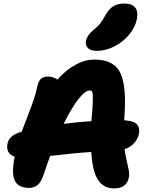

<svg xmlns="http://www.w3.org/2000/svg" viewBox="-20 -1033 820 1076"><path d="M522.9 -748Q488.8 -748 473.1 -763.4Q457.5 -778.8 461.9 -805.2Q468.3 -835.4 503.9 -865.2Q527.8 -883.8 542.5 -902.8Q557.1 -921.9 573.2 -952.1Q593.3 -985.8 617.7 -999.5Q642.1 -1013.2 675.8 -1013.2Q718.8 -1013.2 737.1 -991.2Q755.4 -969.2 747.1 -925.8Q737.3 -878.4 702.4 -837.2Q667.5 -795.9 619.1 -772Q570.8 -748 522.9 -748ZM619.1 22.9Q551.8 22.9 521 -40Q498 -83.5 491.2 -181.2Q408.7 -176.3 261.2 -159.2Q246.1 -119.6 224.1 -53.2Q210.9 -13.7 191.4 3.2Q171.9 20 142.1 20Q84 20 63.7 -19.3Q43.5 -58.6 61 -147.9Q61.5 -148.9 62 -151.1Q62.5 -153.3 63 -154.8Q11.2 -171.9 22 -228Q31.2 -274.9 96.2 -293Q100.1 -293 101.1 -293.9Q112.3 -324.7 133.8 -379.4Q155.3 -434.1 168.5 -473.1Q181.6 -512.2 189 -547.9Q194.8 -577.6 209 -590.8Q223.1 -604 249 -604Q277.8 -604 301.8 -586.9Q348.1 -639.6 401.9 -669.4Q455.6 -699.2 509.8 -699.2Q620.1 -699.2 655.8 -621.6Q691.4 -543.9 675.8 -358.9Q728.5 -356 746.8 -336.9Q765.1 -317.9 758.8 -284.2Q752.9 -254.4 731.7 -231.2Q710.4 -208 678.2 -196.8Q682.1 -166.5 690.2 -132.6Q698.2 -98.6 701.9 -77.4Q705.6 -56.2 702.1 -39.1Q690.4 22.9 619.1 22.9ZM482.9 -525.9Q457.5 -525.9 418.9 -476.8Q380.4 -427.7 336.9 -338.9Q415.5 -349.6 492.2 -354Q496.1 -395 498 -423.6Q500 -452.1 500.2 -471.4Q500.5 -490.7 500 -501.5Q499.5 -512.2 496.6 -517.8Q493.7 -523.4 491 -524.7Q488.3 -525.9 482.9 -525.9Z"/></svg>

Font: Shantell Sans Bouncy
Style: Italic
Weight: 800
Italic angle: -11.31°
Designer: Stephen Nixon, Anya Danilova, Shantell Martin
Foundry: Arrow Type
Version: Version 1.006;[9816181b4]